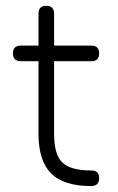

<svg xmlns="http://www.w3.org/2000/svg" viewBox="-20 -626 398 646"><path d="M286.5 0C286.5 0 286.5 0 286.5 0C225 0 180.5 -14 152 -42.5C123.5 -71 109.5 -115.5 109.5 -176.5C109.5 -176.5 109.5 -176.5 109.5 -176.5C109.5 -176.5 109.5 -420 109.5 -420C109.5 -420 50 -420 50 -420C32.5 -420 23.5 -429 23.5 -446.5C23.5 -446.5 23.5 -446.5 23.5 -446.5C23.5 -464 32.5 -472.5 50 -472.5C50 -472.5 50 -472.5 50 -472.5C50 -472.5 109.5 -472.5 109.5 -472.5C109.5 -472.5 109.5 -580 109.5 -580C109.5 -597.5 118 -606.5 135.5 -606.5C135.5 -606.5 135.5 -606.5 135.5 -606.5C153 -606.5 162 -597.5 162 -580C162 -580 162 -580 162 -580C162 -580 162 -472.5 162 -472.5C162 -472.5 287.5 -472.5 287.5 -472.5C305 -472.5 313.5 -464 313.5 -446.5C313.5 -446.5 313.5 -446.5 313.5 -446.5C313.5 -429 305 -420 287.5 -420C287.5 -420 287.5 -420 287.5 -420C287.5 -420 162 -420 162 -420C162 -420 162 -176.5 162 -176.5C162 -130 171 -97.5 189.5 -79.5C207.5 -61.5 240 -52.5 286.5 -52.5C286.5 -52.5 286.5 -52.5 286.5 -52.5C296 -52.5 303 -50.5 307.5 -46C311.5 -41.5 313.5 -35 313.5 -26.5C313.5 -26.5 313.5 -26.5 313.5 -26.5C313.5 -9 304.5 0 286.5 0Z"/></svg>

Font: Jura-Fortis-Regular
Style: Regular
Weight: 500
Designer: Daniel Johnson, Alexei Vanyashin, Mirko Velimirovic
Foundry: Daniel Johnson
Version: ""